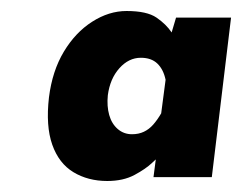

<svg xmlns="http://www.w3.org/2000/svg" viewBox="-20 -756 440 349"><path d="M175 -427Q140 -427 113.5 -443Q87 -459 75 -493Q63 -527 69 -579Q75 -627 96 -662Q117 -697 147.5 -716.5Q178 -736 210 -736Q247 -736 264.5 -724Q282 -712 292 -697L300 -724H400L365 -434H259L266 -488L269 -471Q268 -471 256.5 -460Q245 -449 224.5 -438Q204 -427 175 -427ZM220 -512Q232 -512 241.5 -516.5Q251 -521 258.5 -529.5Q266 -538 273 -550L281 -611Q277 -630 266 -640.5Q255 -651 236 -651Q214 -651 197 -632Q180 -613 176 -583Q174 -563 178.5 -547Q183 -531 194 -521.5Q205 -512 220 -512Z"/></svg>

Font: Josefin Sans Thin
Style: Bold Italic
Weight: 700
Italic angle: -7°
Version: Version 2.000